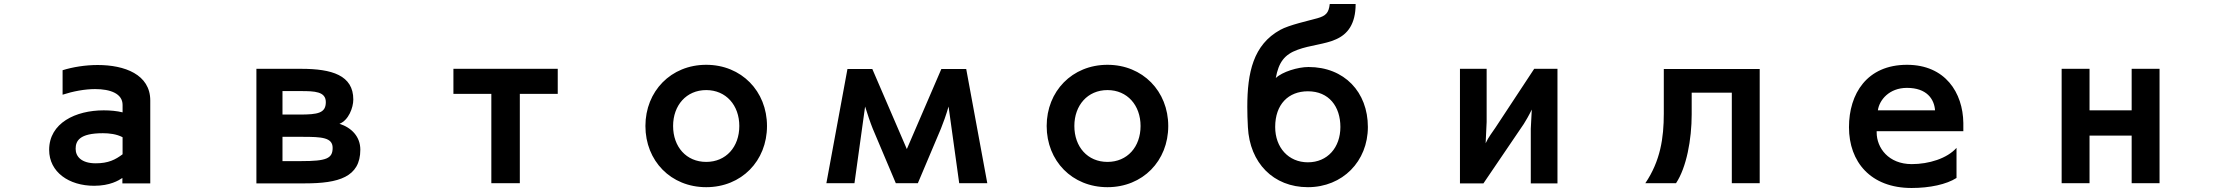

<svg xmlns="http://www.w3.org/2000/svg" viewBox="-20 -861 11040 957"><path d="M590 26V53H729V-360C729 -490 601 -537 467 -537C406 -537 343 -527 292 -511V-389C344 -406 403 -417 454 -417C531 -417 591 -394 591 -338V-301C563 -308 529 -311 497 -311C357 -311 225 -248 225 -114C225 -3 324 65 449 65C529 65 572 38 590 26ZM591 -177V-92C555 -65 520 -47 457 -47C387 -47 357 -80 357 -119C357 -158 375 -197 493 -197C524 -197 561 -193 591 -177Z M1258 53H1500C1667 53 1776 22 1776 -115C1776 -180 1732 -225 1672 -244C1717 -261 1741 -324 1741 -365C1741 -486 1634 -518 1481 -518H1258ZM1473 -290H1388V-407H1480C1548 -407 1604 -405 1604 -352C1604 -297 1564 -290 1473 -290ZM1483 -58H1388V-179H1488C1583 -179 1638 -176 1638 -124C1638 -71 1607 -58 1483 -58Z M2429 52H2571V-393H2760V-518H2240V-393H2429Z M3500 72C3676 72 3803 -59 3803 -233C3803 -406 3676 -538 3500 -538C3324 -538 3197 -406 3197 -233C3197 -59 3324 72 3500 72ZM3500 -54C3401 -54 3335 -129 3335 -233C3335 -336 3401 -412 3500 -412C3599 -412 3665 -336 3665 -233C3665 -129 3599 -54 3500 -54Z M4708 -330 4761 52H4901L4796 -517H4672L4500 -118L4328 -517H4204L4099 52H4239L4292 -330C4301 -300 4320 -244 4330 -220L4445 52H4555L4670 -220C4680 -244 4697 -291 4708 -330Z M5500 72C5676 72 5803 -59 5803 -233C5803 -406 5676 -538 5500 -538C5324 -538 5197 -406 5197 -233C5197 -59 5324 72 5500 72ZM5500 -54C5401 -54 5335 -129 5335 -233C5335 -336 5401 -412 5500 -412C5599 -412 5665 -336 5665 -233C5665 -129 5599 -54 5500 -54Z M6737 -841H6608C6603 -797 6589 -782 6546 -770C6504 -758 6406 -737 6361 -712C6227 -638 6197 -500 6197 -328C6197 -296 6198 -263 6200 -227C6209 -49 6327 72 6499 72C6672 72 6798 -57 6798 -228C6798 -402 6681 -527 6502 -527C6449 -527 6371 -503 6339 -472C6353 -549 6381 -589 6448 -613C6510 -636 6584 -640 6639 -665C6696 -690 6737 -740 6737 -841ZM6499 -52C6402 -52 6336 -126 6336 -228C6336 -341 6402 -406 6499 -406C6604 -406 6661 -330 6661 -228C6661 -126 6597 -52 6499 -52Z M7610 53H7743V-518H7627L7434 -225C7419 -202 7399 -178 7385 -147L7390 -253V-518H7257V53H7374L7575 -243C7583 -255 7602 -288 7615 -315L7610 -219Z M8612 52H8751V-517H8273V-295C8273 -173 8256 -59 8181 52H8334C8386 -26 8412 -166 8412 -291V-399H8612Z M9732 26V-124C9685 -71 9594 -43 9509 -43C9393 -43 9334 -124 9334 -201V-207H9766V-248C9764 -399 9676 -538 9485 -538C9285 -538 9196 -393 9196 -227C9196 -54 9304 76 9508 76C9599 76 9682 58 9732 26ZM9625 -311H9340C9347 -362 9396 -423 9485 -423C9584 -423 9621 -367 9625 -311Z M10605 52H10744V-518H10605V-311H10395V-518H10256V52H10395V-185H10605Z"/></svg>

Font: LINE Seed JP App_OTF Bold
Style: Regular
Weight: 700
Designer: LINE & Fontrix & Fontworks
Version: Version 1.009